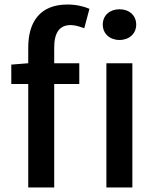

<svg xmlns="http://www.w3.org/2000/svg" viewBox="-20 -830 693 850"><path d="M105 -550 30 -544V-458H105V0H220V-458H331V-550H220V-620C220 -686 244 -719 293 -719C309 -719 329 -714 353 -705L376 -791C351 -802 316 -810 279 -810C156 -810 105 -732 105 -619ZM509 -653C552 -653 583 -681 583 -721C583 -762 552 -789 509 -789C466 -789 435 -762 435 -721C435 -681 466 -653 509 -653ZM451 0H566V-550H451Z"/></svg>

Font: Spoqa Han Sans Neo Medium
Style: Regular
Weight: 500
Designer: [Spoqa Han Sans Neo] Dong-huui Kim  Younghwa Kang  Yujin Lee  [Noto Sans] Ryoko NISHIZUKA  (kana & ideographs); Paul D. 
Foundry: Spoqa (http://www.spoqa-han-sans.com)
Version: Version 1.000